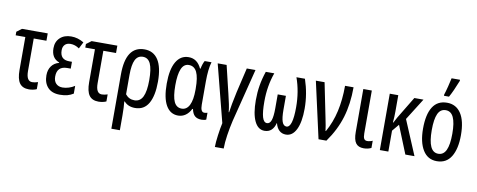

<svg xmlns="http://www.w3.org/2000/svg" viewBox="-79 -1170 4477 1801"><g transform="rotate(10 2159.5 -270.0)"><path d="M294 -467H173V-158Q173 -61 229 -61Q254 -61 284 -71V-4Q273 2 251.5 6.5Q230 11 211 11Q149 11 121 -28.5Q93 -68 93 -153V-467H1V-501L49 -537H294Z M564 -249H531Q433 -249 433 -151Q433 -108 456 -84.5Q479 -61 518 -61Q546 -61 577 -70.5Q608 -80 633 -97V-23Q606 -6 576 2Q546 10 505 10Q429 10 389.5 -33Q350 -76 350 -148Q350 -200 375.5 -235.5Q401 -271 447 -283V-287Q371 -315 371 -410Q371 -472 411 -509.5Q451 -547 518 -547Q580 -547 638 -512L606 -449Q566 -477 523 -477Q488 -477 469 -457.5Q450 -438 450 -404Q450 -314 538 -314H564Z M957 -467H836V-158Q836 -61 892 -61Q917 -61 947 -71V-4Q936 2 914.5 6.5Q893 11 874 11Q812 11 784 -28.5Q756 -68 756 -153V-467H664V-501L712 -537H957Z M1221 10Q1155 10 1117 -33H1112Q1118 22 1118 98V240H1037V-276Q1037 -547 1215 -547Q1301 -547 1346 -477.5Q1391 -408 1391 -270Q1391 -136 1349 -63Q1307 10 1221 10ZM1117 -286V-102Q1150 -60 1203 -60Q1257 -60 1282.5 -111.5Q1308 -163 1308 -270Q1308 -376 1285 -426Q1262 -476 1212 -476Q1163 -476 1140 -430Q1117 -384 1117 -286Z M1475 -267Q1475 -404 1517 -475.5Q1559 -547 1636 -547Q1718 -547 1758 -460H1763Q1772 -507 1789 -537H1854Q1833 -468 1833 -349V-129Q1833 -59 1869 -59Q1884 -59 1899 -64V1Q1893 5 1880 7.5Q1867 10 1856 10Q1814 10 1791 -10Q1768 -30 1759 -75H1753Q1733 -34 1701.5 -12Q1670 10 1631 10Q1556 10 1515.5 -60.5Q1475 -131 1475 -267ZM1751 -256V-267Q1751 -374 1726.5 -424.5Q1702 -475 1650 -475Q1602 -475 1579.5 -422Q1557 -369 1557 -266Q1557 -159 1580 -109.5Q1603 -60 1653 -60Q1701 -60 1726 -110Q1751 -160 1751 -256Z M2145 -30Q2129 39 2118 111.5Q2107 184 2107 240H2023Q2023 198 2032.5 127.5Q2042 57 2053 8L1913 -537H1998L2054 -303L2060 -279Q2075 -217 2083 -178Q2091 -139 2094 -104H2098Q2106 -168 2135 -302L2190 -537H2273Z M2790 -260Q2790 -131 2755 -60.5Q2720 10 2658 10Q2620 10 2594.5 -13.5Q2569 -37 2558 -81H2556Q2545 -37 2519.5 -13.5Q2494 10 2454 10Q2392 10 2358.5 -60.5Q2325 -131 2325 -260Q2325 -333 2336 -399.5Q2347 -466 2371 -537H2452Q2406 -409 2406 -261Q2406 -161 2420 -113Q2434 -65 2465 -65Q2493 -65 2505.5 -102Q2518 -139 2518 -215V-348H2596V-215Q2596 -138 2609 -102Q2622 -66 2650 -65Q2709 -65 2709 -260Q2709 -408 2663 -537H2744Q2790 -400 2790 -260Z M2931 -537 2998 -207Q3014 -132 3019 -88H3023Q3076 -182 3101 -293Q3126 -404 3126 -537H3207Q3207 -378 3168 -249Q3129 -120 3043 0H2968L2848 -537Z M3381 -129Q3381 -93 3390 -78Q3399 -63 3420 -63Q3433 -63 3448 -66.5Q3463 -70 3471 -75V-6Q3439 10 3399 10Q3347 10 3323.5 -22.5Q3300 -55 3300 -128V-537H3381Z M3743 -330 3882 0H3795L3688 -265L3633 -199V0H3552V-537H3633V-383Q3633 -329 3628 -276H3632L3659 -327L3786 -537H3873Z M4095 10Q4008 10 3962 -65Q3916 -140 3916 -269Q3916 -404 3961 -475.5Q4006 -547 4097 -547Q4183 -547 4230 -476Q4277 -405 4277 -269Q4277 -139 4231.5 -64.5Q4186 10 4095 10ZM4097 -61Q4147 -61 4171 -112.5Q4195 -164 4195 -269Q4195 -373 4171 -424.5Q4147 -476 4097 -476Q4046 -476 4022.5 -425Q3999 -374 3999 -269Q3999 -165 4023 -113Q4047 -61 4097 -61ZM4056 -618Q4064 -640 4079 -698.5Q4094 -757 4098 -780H4178V-769Q4138 -667 4104 -606H4056Z"/></g></svg>

Font: Noto Sans UI Cond
Style: Regular
Weight: 400
Width: 3
Designer: Monotype Design Team
Foundry: Monotype Imaging Inc.
Version: Version 1.001